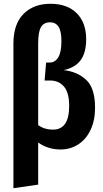

<svg xmlns="http://www.w3.org/2000/svg" viewBox="-20 -776 547 1016"><path d="M483 -206Q483 -138 459 -88Q435 -38 393.5 -11.5Q352 15 301 15Q233 15 182 -22V201L51 220V-544Q51 -649 104.5 -702.5Q158 -756 247 -756Q336 -756 386 -706Q436 -656 436 -568Q436 -498 407 -458Q378 -418 317 -405Q389 -397 436 -353.5Q483 -310 483 -206ZM346 -215Q346 -286 318.5 -318Q291 -350 245 -350H216L224 -445H243Q271 -445 288 -472Q305 -499 305 -558Q305 -612 289.5 -635Q274 -658 245 -658Q212 -658 197 -633Q182 -608 182 -545V-114Q215 -90 260 -90Q346 -90 346 -215Z"/></svg>

Font: Fira Sans Compressed SemiBold
Style: Regular
Weight: 600
Width: 1
Designer: bBox Type GmbH & Carrois Corporate GbR & Edenspiekermann AG
Foundry: bBox Type GmbH & Carrois Corporate GbR & Edenspiekermann AG
Version: Version 4.301